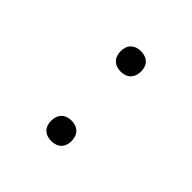

<svg xmlns="http://www.w3.org/2000/svg" viewBox="-144 -684 837 837"><g transform="rotate(45 275.0 -265.0)"><path d="M275 12Q262 12 250 8Q238 4 229 -4.5Q220 -13 216 -25.5Q212 -38 212 -51Q212 -63 216 -75.5Q220 -88 229 -97Q238 -106 250 -110Q262 -114 275 -114Q288 -114 300 -110Q312 -106 321 -97Q330 -88 334 -75.5Q338 -63 338 -51Q338 -38 334 -25.5Q330 -13 321 -4.5Q312 4 300 8Q288 12 275 12ZM275 -416Q262 -416 250 -420Q238 -424 229 -433Q220 -442 216 -454.5Q212 -467 212 -479Q212 -492 216 -504.5Q220 -517 229 -525.5Q238 -534 250 -538Q262 -542 275 -542Q288 -542 300 -538Q312 -534 321 -525.5Q330 -517 334 -504.5Q338 -492 338 -479Q338 -467 334 -454.5Q330 -442 321 -433Q312 -424 300 -420Q288 -416 275 -416Z"/></g></svg>

Font: Lode Dark
Style: Regular
Weight: 400
Monospace: yes
Designer: Belleve Invis
Foundry: Belleve Invis
Version: Version 29.2.0; ttfautohint (v1.8.3)